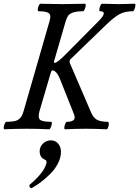

<svg xmlns="http://www.w3.org/2000/svg" viewBox="-26 -688 744 1026"><path d="M-2.9 2.9Q-6.8 1.5 -6.1 -7.3Q-5.4 -16.1 -1 -26.6Q3.4 -37.1 7.8 -37.1Q33.2 -37.1 49.6 -40.3Q65.9 -43.5 75.7 -51.5Q85.4 -59.6 90.3 -68.8Q95.2 -78.1 100.1 -94.2L237.8 -571.8Q243.7 -590.8 242.7 -603.3Q241.7 -615.7 227.1 -621.8Q212.4 -627.9 179.2 -627.9Q175.3 -629.4 175.8 -638.2Q176.3 -647 180.9 -657.5Q185.5 -668 189.9 -668Q270 -666 309.1 -666Q349.1 -666 429.2 -668Q432.6 -666.5 431.9 -657.7Q431.2 -648.9 426.5 -638.4Q421.9 -627.9 418 -627.9Q383.8 -627.9 364.7 -621.3Q345.7 -614.7 338.1 -604Q330.6 -593.3 324.2 -571.8L263.2 -361.8Q259.8 -352.1 267.1 -352.1Q279.3 -352.1 323.2 -396L499 -573.2Q528.8 -603 528.8 -616.2Q528.8 -627.9 507.8 -627.9Q503.9 -629.4 504.9 -638.2Q505.9 -647 510.3 -657.5Q514.6 -668 519 -668Q576.7 -666 606.9 -666Q635.3 -666 694.8 -668Q698.2 -666.5 697.5 -657.7Q696.8 -648.9 692.4 -638.4Q688 -627.9 684.1 -627.9Q642.1 -627.9 613.5 -612.8Q585 -597.7 543.9 -558.1L351.1 -372.1Q342.3 -363.3 348.1 -349.1L460.9 -86.9Q473.6 -57.1 493.9 -47.1Q514.2 -37.1 550.8 -37.1Q555.2 -35.6 555.4 -26.9Q555.7 -18.1 552 -7.6Q548.3 2.9 543.9 2.9Q488.3 0 432.1 0Q376.5 0 320.8 2.9Q316.9 1.5 317.6 -7.3Q318.4 -16.1 322.8 -26.6Q327.1 -37.1 331.1 -37.1Q373 -37.1 373 -61Q373 -70.3 362.8 -94.2L293.9 -267.1Q287.1 -285.6 275.9 -298.8Q264.6 -312 254.9 -312Q249 -312 246.1 -301.8L185.1 -94.2Q175.8 -61.5 186.8 -49.3Q197.8 -37.1 248 -37.1Q252 -35.6 251 -26.9Q250 -18.1 245.4 -7.6Q240.7 2.9 236.8 2.9Q176.8 0 117.2 0Q57.1 0 -2.9 2.9ZM144 316.9Q138.2 319.8 133.3 311.5Q128.4 303.2 132.8 298.8Q208 235.8 221.2 187Q226.1 170.9 215.8 166Q186 154.8 186 120.1Q186 96.2 203.9 79.1Q221.7 62 246.1 62Q270 62 284.9 79.6Q299.8 97.2 299.8 123Q299.8 154.8 283 186.8Q266.1 218.8 239.7 244.1Q213.4 269.5 189.7 287.1Q166 304.7 144 316.9Z"/></svg>

Font: Junicode SmCond Medium
Style: Italic
Weight: 500
Width: 4
Italic angle: -11°
Designer: Peter S. Baker
Version: Version 2.206